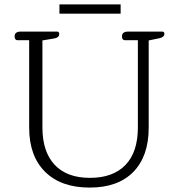

<svg xmlns="http://www.w3.org/2000/svg" viewBox="-20 -838 809 869"><path d="M249 -818H526V-776H249ZM112 -260V-656H59Q53 -656 49.5 -660.5Q46 -665 46 -673Q46 -695 74 -695H239Q248 -695 248 -684Q248 -668 226 -664L172 -655V-261Q172 -151 227.5 -92Q283 -33 387 -33Q492 -33 548 -91.5Q604 -150 604 -261V-656H545Q539 -656 535.5 -660.5Q532 -665 532 -673Q532 -695 560 -695H714Q724 -695 724 -685Q724 -670 702 -665L653 -655V-260Q653 -131 583.5 -60Q514 11 386 11Q256 11 184 -60.5Q112 -132 112 -260Z"/></svg>

Font: Maitree Light
Style: Regular
Weight: 300
Designer: CadsonDemak Team
Foundry: CadsonDemak
Version: Version 1.001